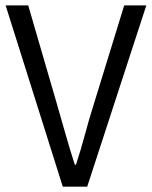

<svg xmlns="http://www.w3.org/2000/svg" viewBox="-20 -697 566 717"><path d="M214.4 0 1 -676.8H85.4L193.4 -305.7Q210.4 -246.6 225.3 -194.1Q240.2 -141.6 259.3 -82H263.7Q283.2 -141.6 297.1 -194.1Q311 -246.6 329.6 -305.7L443.8 -676.8H526.4L305.7 0Z"/></svg>

Font: Akatab
Style: Regular
Weight: 400
Designer: SIL Global
Foundry: SIL Global
Version: Version 4.100